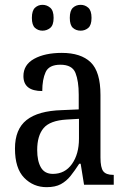

<svg xmlns="http://www.w3.org/2000/svg" viewBox="-20 -765 527 795"><path d="M173 10Q118 10 80 -29Q42 -68 42 -150Q42 -230 90 -268Q138 -306 236 -309L306 -312V-373Q306 -429 292.5 -463Q279 -497 230 -497Q183 -497 169 -466.5Q155 -436 155 -388Q77 -388 77 -450Q77 -497 121.5 -521.5Q166 -546 236 -546Q315 -546 355.5 -507Q396 -468 396 -372V-113Q396 -71 407.5 -56Q419 -41 448 -41H451V0H328L314 -87H308Q290 -59 272.5 -37Q255 -15 232 -2.5Q209 10 173 10ZM199 -45Q249 -45 278 -86Q307 -127 307 -191V-273L256 -270Q187 -266 160.5 -234.5Q134 -203 134 -144Q134 -98 149.5 -71.5Q165 -45 199 -45ZM314 -638Q295 -638 282 -649.5Q269 -661 269 -691Q269 -721 282 -733Q295 -745 314 -745Q332 -745 345.5 -733Q359 -721 359 -691Q359 -661 345.5 -649.5Q332 -638 314 -638ZM156 -638Q138 -638 125 -649.5Q112 -661 112 -691Q112 -721 125 -733Q138 -745 156 -745Q174 -745 188 -733Q202 -721 202 -691Q202 -661 188 -649.5Q174 -638 156 -638Z"/></svg>

Font: Noto Serif Myanmar Cond
Style: Regular
Weight: 400
Width: 3
Designer: Ben Mitchell and the Monotype Design Team
Foundry: Monotype Imaging Inc.
Version: Version 2.106; ttfautohint (v1.8.4.7-5d5b)